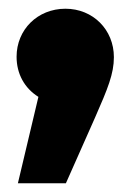

<svg xmlns="http://www.w3.org/2000/svg" viewBox="-20 -221 299 440"><path d="M130 -201C66 -201 18 -153 18 -91C18 -52 36 -19 68 1L21 199H131L198 48C227 -18 241 -52 241 -90C241 -153 193 -201 130 -201Z"/></svg>

Font: Glow Sans SC Normal Heavy
Style: Regular
Weight: 900
Designer: Ryoko NISHIZUKA (kana, bopomofo & ideographs); Paul D. Hunt (Latin, Greek & Cyrillic); Sandoll Communications, Soo-young
Version: Version 0.93